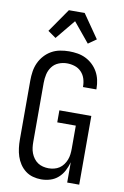

<svg xmlns="http://www.w3.org/2000/svg" viewBox="-105 -1034 709 1101"><g transform="rotate(10 250.0 -483.5)"><path d="M215 8Q191 8 167 1.5Q143 -5 123.5 -20Q104 -35 90.5 -55.5Q77 -76 69.5 -99Q62 -122 59 -146.5Q56 -171 56 -195V-540Q56 -566 60 -592.5Q64 -619 75 -643Q86 -667 104 -687Q122 -707 145 -720Q168 -733 194.5 -738Q221 -743 247 -743Q272 -743 296.5 -739Q321 -735 343.5 -724Q366 -713 384.5 -695.5Q403 -678 415 -656.5Q427 -635 432.5 -610.5Q438 -586 438 -561V-555H360V-559Q360 -582 353 -604Q346 -626 330 -642.5Q314 -659 292 -666Q270 -673 247 -673Q222 -673 198.5 -663.5Q175 -654 160 -634Q145 -614 139.5 -589.5Q134 -565 134 -540V-195Q134 -179 136 -162.5Q138 -146 144 -130.5Q150 -115 160 -101.5Q170 -88 183.5 -79Q197 -70 213.5 -66Q230 -62 246 -62Q262 -62 278.5 -66Q295 -70 308.5 -79Q322 -88 332 -101.5Q342 -115 348 -130.5Q354 -146 356 -162.5Q358 -179 358 -195V-330H250V-400H436V0H366V-118Q359 -92 346.5 -68Q334 -44 314 -26Q294 -8 268 0Q242 8 215 8ZM156 -805 109 -838 204 -975H296L391 -838L344 -805L250 -919Z"/></g></svg>

Font: Iosevka Term Curly
Style: Regular
Weight: 400
Designer: Belleve Invis
Foundry: Belleve Invis
Version: Version 32.3.0